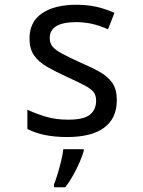

<svg xmlns="http://www.w3.org/2000/svg" viewBox="-20 -566 603 807"><path d="M262 10Q160 10 95 -24V-105Q129 -89 171 -76Q213 -63 267 -63Q332 -63 358 -84Q384 -105 384 -143Q384 -164 374.5 -177.5Q365 -191 338.5 -205.5Q312 -220 261 -243Q213 -265 177.5 -285.5Q142 -306 123 -333.5Q104 -361 104 -404Q104 -474 156.5 -510Q209 -546 302 -546Q345 -546 382.5 -538Q420 -530 461 -512L434 -443Q395 -460 363.5 -466.5Q332 -473 301 -473Q189 -473 189 -406Q189 -384 201.5 -369.5Q214 -355 242 -340Q270 -325 316 -304Q365 -283 399.5 -263.5Q434 -244 452.5 -217Q471 -190 471 -145Q471 -69 418 -29.5Q365 10 262 10ZM207 209Q214 192 222 165.5Q230 139 237 110.5Q244 82 246 61H332V68Q327 87 315 115Q303 143 287 171.5Q271 200 254 221H207Z"/></svg>

Font: Noto Sans Mono SemiCondensed
Style: Regular
Weight: 400
Width: 4
Designer: Monotype Design Team
Foundry: Monotype Imaging Inc.
Version: Version 2.014